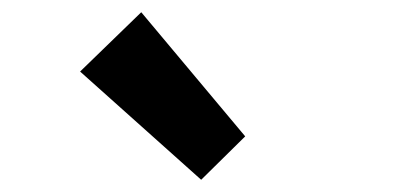

<svg xmlns="http://www.w3.org/2000/svg" viewBox="-20 -944 666 314"><path d="M309 -650 111 -827 211 -924 381 -721Z"/></svg>

Font: Noto Sans KR
Style: Bold
Weight: 700
Designer: Ryoko NISHIZUKA  (kana, bopomofo & ideographs); Paul D. Hunt (Latin, Greek & Cyrillic); Sandoll Communications , Soo-you
Foundry: Adobe
Version: Version 2.004-H2;hotconv 1.0.118;makeotfexe 2.5.65603